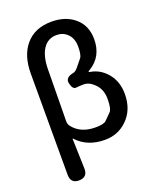

<svg xmlns="http://www.w3.org/2000/svg" viewBox="-179 -916 1005 1221"><g transform="rotate(-20 324.0 -305.5)"><path d="M142 199Q84 200 84 140V-544Q84 -664 142 -734Q204 -810 320 -810Q411 -810 471 -762Q538 -708 538 -613Q538 -496 445 -439Q433 -432 433 -429.5Q433 -427 440 -426Q509 -415 555.5 -358.5Q602 -302 602 -219Q602 -111 534 -46Q473 13 384 13Q266 13 195 -64Q192 -68 192 -63L198 138Q200 198 142 199ZM354 -82Q411 -82 427 -98Q448 -120 470 -141Q488 -159 488 -226Q488 -288 453 -325Q416 -365 377 -365Q349 -365 325 -362Q301 -359 291 -402Q280 -445 340 -456Q356 -459 374 -482Q393 -506 412 -529Q426 -546 426 -602.5Q426 -659 394 -690Q365 -719 321 -719Q262 -719 229.5 -670Q197 -621 196 -532L192 -181Q192 -162 204 -147Q255 -82 354 -82Z"/></g></svg>

Font: Resource Han Rounded KR Medium
Style: Regular
Weight: 500
Designer: Cyano Hao (round all glyphs); Ryoko NISHIZUKA 西塚涼子 (kana, bopomofo & ideographs); Paul D. Hunt (Latin, Greek & Cyrillic)
Foundry: Cyano Hao
Version: 0.990